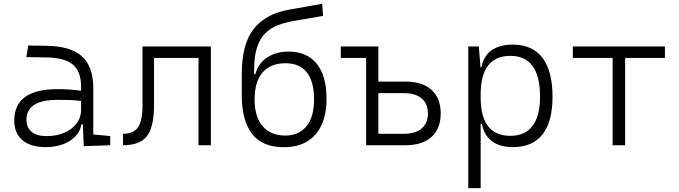

<svg xmlns="http://www.w3.org/2000/svg" viewBox="-20 -761 3556 1006"><path d="M418.9 4.9 414.1 -109.4H406.2Q397.5 -55.2 345.7 -22.7Q293.9 9.8 218.3 9.8Q140.1 9.8 97.4 -26.6Q54.7 -63 54.7 -129.4Q54.7 -293.9 281.7 -293.9Q316.4 -293.9 347.9 -291.7Q379.4 -289.6 404.8 -285.2V-307.1Q404.8 -386.2 362.3 -422.1Q319.8 -458 228 -460L118.2 -461.9L127.9 -522.5L224.6 -521Q351.6 -519 410.2 -465.1Q468.8 -411.1 468.8 -297.4V-56.2L557.6 -48.3V0ZM404.8 -231.4Q376 -236.3 343 -237.1Q310.1 -237.8 279.8 -237.8Q118.7 -237.8 118.7 -133.3Q118.7 -92.3 146 -70.1Q173.3 -47.9 223.6 -47.9Q277.8 -47.9 318.6 -66.2Q359.4 -84.5 382.1 -115.2Q404.8 -146 404.8 -182.6Z M624.5 0V-60.1Q679.7 -60.1 703.1 -94Q726.6 -127.9 726.6 -208.5V-517.6H1085V0H1020V-457.5H787.1V-211.9Q787.1 -96.2 750.2 -48.1Q713.4 0 624.5 0Z M1467.8 10.3Q1354 10.3 1300.3 -60.1Q1246.6 -130.4 1246.6 -263.7V-370.1Q1246.6 -531.2 1309.8 -610.1Q1373 -689 1494.6 -710.4L1668 -741.2L1672.9 -677.7L1520.5 -651.4Q1474.1 -643.6 1435.8 -628.9Q1397.5 -614.3 1369.6 -586.4Q1341.8 -558.6 1326.7 -512.2Q1311.5 -465.8 1311.5 -394V-372.6H1317.9Q1333.5 -429.2 1379.9 -460Q1426.3 -490.7 1492.7 -490.7Q1587.4 -490.7 1639.2 -427.2Q1690.9 -363.8 1690.9 -245.1Q1690.9 -122.1 1632.6 -55.9Q1574.2 10.3 1467.8 10.3ZM1474.6 -50.8Q1545.4 -50.8 1585.4 -99.1Q1625.5 -147.5 1625.5 -240.2Q1625.5 -335 1587.2 -382.3Q1548.8 -429.7 1476.1 -429.7Q1397.9 -429.7 1356 -381.6Q1314 -333.5 1314 -240.2Q1314 -147.5 1356.7 -99.1Q1399.4 -50.8 1474.6 -50.8Z M1898.4 0V-457.5H1765.6V-517.6H1962.4V-333.5H2105Q2192.9 -333.5 2241 -290Q2289.1 -246.6 2289.1 -166.5Q2289.1 -86.9 2241 -43.5Q2192.9 0 2105 0ZM1962.4 -60.1H2097.7Q2157.2 -60.1 2189.7 -88.1Q2222.2 -116.2 2222.2 -166.5Q2222.2 -217.3 2189.7 -245.1Q2157.2 -272.9 2097.7 -272.9H1962.4Z M2433.6 224.6V-517.6H2488.8L2497.6 -408.7H2502.9Q2513.2 -466.8 2555.2 -497.1Q2597.2 -527.3 2666.5 -527.3Q2769.5 -527.3 2822.3 -458Q2875 -388.7 2875 -253.9Q2875 -124 2822.8 -57.1Q2770.5 9.8 2668.5 9.8Q2596.2 9.8 2555.4 -22.9Q2514.6 -55.7 2504.9 -112.8H2498.5V224.6ZM2498.5 -251Q2498.5 -49.3 2654.3 -49.3Q2731 -49.3 2770.3 -101.3Q2809.6 -153.3 2809.6 -253.9Q2809.6 -468.3 2654.8 -468.3Q2498.5 -468.3 2498.5 -266.1Z M3189.9 0V-457.5H2981.4V-517.6H3463.9V-457.5H3255.4V0Z"/></svg>

Font: Cascadia Code NF Light
Style: Regular
Weight: 300
Monospace: yes
Designer: Aaron Bell
Foundry: Saja Typeworks
Version: Version 2404.023; ttfautohint (v1.8.4)